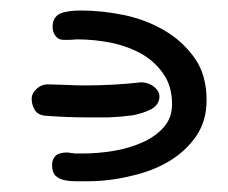

<svg xmlns="http://www.w3.org/2000/svg" viewBox="-20 -338 425 358"><path d="M143.6 -119.1Q159.2 -119.1 182.6 -119.1Q206.1 -120.1 227.5 -123Q248 -127 262.7 -134.8Q277.3 -143.6 277.3 -158.2Q277.3 -168 267.6 -175.8Q258.8 -183.6 244.1 -184.6Q191.4 -178.7 137.7 -178.7Q121.1 -178.7 103.5 -179.7L70.3 -180.7Q56.6 -180.7 47.9 -171.9Q39.1 -164.1 39.1 -153.3Q39.1 -142.6 44.9 -132.8Q50.8 -123 66.4 -122.1Q104.5 -119.1 143.6 -119.1ZM120.1 -51.8H134.8Q162.1 -51.8 191.4 -56.6Q220.7 -61.5 245.1 -72.3Q269.5 -83 285.2 -100.6Q300.8 -118.2 300.8 -143.6Q300.8 -175.8 286.1 -198.2Q270.5 -221.7 246.1 -236.3Q220.7 -251 189.5 -257.8Q157.2 -264.6 123 -264.6L111.3 -263.7Q105.5 -263.7 98.6 -263.7Q88.9 -263.7 84 -270.5Q78.1 -277.3 78.1 -288.1Q78.1 -305.7 91.8 -312.5Q105.5 -318.4 130.9 -318.4Q170.9 -318.4 212.9 -309.6Q253.9 -300.8 288.1 -280.3Q321.3 -260.7 343.8 -228.5Q365.2 -197.3 365.2 -151.4Q365.2 -112.3 345.7 -84Q326.2 -55.7 294.9 -37.1Q263.7 -18.6 223.6 -9.8Q183.6 0 142.6 0H122.1Q110.4 0 100.6 -2Q90.8 -3.9 84 -9.8Q77.1 -16.6 77.1 -30.3Q77.1 -41 84 -47.9Q90.8 -53.7 105.5 -53.7Q113.3 -52.7 120.1 -51.8Z"/></svg>

Font: Hi Melody Cyrillic
Style: Regular
Weight: 400
Version: Version 0.90 April 10, 2018